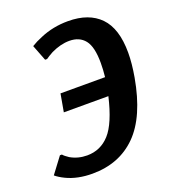

<svg xmlns="http://www.w3.org/2000/svg" viewBox="-133 -805 800 911"><g transform="rotate(-20 267.5 -350.0)"><path d="M47 -17Q20 -30 2 -45L62 -125H72Q80 -115 100 -102Q138 -80 184 -80Q252 -80 298 -131Q344 -182 374 -310H149L165 -400H390Q394 -436 394 -471Q394 -552 367 -586Q340 -620 289 -620Q245 -620 197 -597Q175 -585 161 -575H151L120 -655Q144 -670 174 -682Q239 -710 315 -710Q420 -710 476.5 -652Q533 -594 533 -472Q533 -418 521 -350Q488 -164 401 -77Q314 10 178 10Q103 10 47 -17Z"/></g></svg>

Font: Scada
Style: Bold Italic
Weight: 700
Italic angle: -10°
Version: Version 4.000